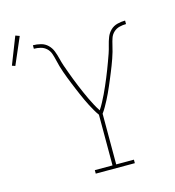

<svg xmlns="http://www.w3.org/2000/svg" viewBox="-201 -907 919 1006"><g transform="rotate(-15 258.0 -404.0)"><path d="M194 0V-19H290V-294Q279 -309 270 -325Q261 -341 252.5 -357Q244 -373 236.5 -389.5Q229 -406 221.5 -423Q214 -440 207 -457Q200 -474 193 -491Q186 -508 179.5 -525Q173 -542 167 -559Q161 -576 156 -593.5Q151 -611 147 -629Q143 -647 137 -664.5Q131 -682 117.5 -694.5Q104 -707 86 -711.5Q68 -716 50 -716V-735Q71 -735 92.5 -729.5Q114 -724 129.5 -709Q145 -694 153 -673.5Q161 -653 166 -632Q171 -611 178 -590.5Q185 -570 192.5 -550Q200 -530 207.5 -510Q215 -490 223.5 -470Q232 -450 240.5 -430Q249 -410 258.5 -390.5Q268 -371 278 -352Q288 -333 300 -315Q312 -333 322 -352Q332 -371 341.5 -390.5Q351 -410 359.5 -430Q368 -450 376.5 -470Q385 -490 392.5 -510Q400 -530 407.5 -550Q415 -570 422 -590.5Q429 -611 434 -632Q439 -653 447 -673.5Q455 -694 470.5 -709Q486 -724 507.5 -729.5Q529 -735 550 -735V-716Q532 -716 514 -711.5Q496 -707 482.5 -694.5Q469 -682 463 -664.5Q457 -647 453 -629Q449 -611 444 -593.5Q439 -576 433 -559Q427 -542 420.5 -525Q414 -508 407 -491Q400 -474 393 -457Q386 -440 378.5 -423Q371 -406 363.5 -389.5Q356 -373 347.5 -357Q339 -341 330 -325Q321 -309 310 -294V-19H406V0ZM-67 -654 -84 -660 -26 -808 -4 -800Z"/></g></svg>

Font: Iosevka Curly Slab ThEx
Style: Regular
Weight: 100
Width: 7
Monospace: yes
Designer: Belleve Invis
Foundry: Belleve Invis
Version: Version 11.1.0; ttfautohint (v1.8.3)